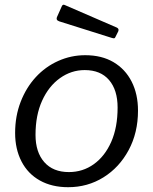

<svg xmlns="http://www.w3.org/2000/svg" viewBox="-20 -770 639 800"><path d="M264 10Q196 10 146 -18Q96 -46 69.5 -97.5Q43 -149 43 -216Q43 -286 66 -345.5Q89 -405 129 -448.5Q169 -492 222.5 -516Q276 -540 335 -540Q404 -540 453 -511Q502 -482 528.5 -430Q555 -378 555 -309Q555 -217 516 -144.5Q477 -72 411 -31Q345 10 264 10ZM267 -53Q325 -53 371 -86Q417 -119 443.5 -179Q470 -239 470 -322Q470 -395 434.5 -436.5Q399 -478 333 -478Q277 -478 230 -444.5Q183 -411 155.5 -350.5Q128 -290 128 -208Q128 -136 164.5 -94.5Q201 -53 267 -53ZM238 -745Q240 -749 243 -750Q246 -751 250 -749L467 -655Q471 -653 473 -649.5Q475 -646 473 -640L461 -616Q459 -611 456 -610.5Q453 -610 446 -612L227 -681Q219 -684 217 -688Q215 -692 217 -698Z"/></svg>

Font: Libre Franklin
Style: Italic
Weight: 400
Italic angle: -8°
Designer: Pablo Impallari, Rodrigo Fuenzalida, Nhung Nguyen
Foundry: Impallari Type
Version: Version 3.000